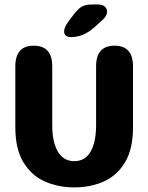

<svg xmlns="http://www.w3.org/2000/svg" viewBox="-20 -822 659 853"><path d="M310 10.5Q237.9 10.5 178.6 -16Q119.3 -42.6 83.7 -101.5Q48.1 -160.3 48.1 -256.8V-527.2Q48.1 -619 129.9 -619Q212.1 -619 212.1 -527.2V-265.8Q212.1 -190.8 237.1 -148.4Q262.2 -106 310 -106Q358 -106 382.5 -148.4Q406.9 -190.8 406.9 -265.8V-527.2Q406.9 -619 489.1 -619Q570.9 -619 570.9 -527.2V-256.8Q570.9 -160.3 535.8 -101.5Q500.7 -42.6 441.6 -16Q382.6 10.5 310 10.5ZM294.2 -657.2Q280.6 -657.2 272.6 -663.9Q264.7 -670.7 264.7 -682.2Q264.7 -699.8 282.9 -725.1L302.8 -751.5Q324.8 -781.3 341.8 -791.7Q358.8 -802.1 392.2 -802.1H416.5Q434.6 -802.1 445.1 -793Q455.7 -783.9 455.7 -770.2Q455.7 -751.2 434.6 -732.6L398.9 -700.2Q372.2 -677.1 347.2 -667.1Q322.3 -657.2 294.2 -657.2Z"/></svg>

Font: Sono ExtraLight
Style: Regular
Weight: 200
Designer: Tyler Finck
Foundry: Tyler Finck
Version: Version 2.112